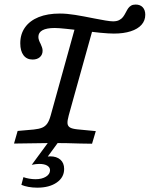

<svg xmlns="http://www.w3.org/2000/svg" viewBox="-20 -643 671 860"><path d="M70.8 -449.1Q70.8 -490.4 92.2 -520.4Q113.6 -550.4 153.3 -566.4Q192.9 -582.3 248 -582.3Q279.1 -582.3 316.3 -576.3Q353.4 -570.3 403.7 -560.1Q429.5 -555 452.2 -551.2Q474.8 -547.4 486.4 -547.4Q503.2 -547.4 514 -553.1Q524.8 -558.8 530.8 -566.7Q536.9 -574.5 544.1 -588.4Q549.9 -600 554.8 -606.7Q559.7 -613.4 567.5 -618Q575.3 -622.6 587.6 -622.6Q607.9 -622.6 619.3 -610.4Q630.7 -598.1 630.7 -577Q630.7 -550.9 613.9 -532Q597.2 -513.1 565.5 -502.9Q533.8 -492.6 490.1 -492.6Q467.4 -492.6 429.8 -496.2Q392.1 -499.9 347.4 -506.2Q311.1 -510.3 276.7 -513.9Q242.4 -517.6 225.1 -517.6Q188.9 -517.6 170.4 -507.6Q151.9 -497.6 151.9 -477.7Q151.9 -470.4 154.8 -462.3Q157.6 -454.2 161.7 -446.9Q165 -439.5 167.9 -431.7Q170.8 -423.9 170.8 -415.8Q170.8 -398 158.6 -387.1Q146.4 -376.3 126.1 -376.3Q99.8 -376.3 85.3 -395.5Q70.8 -414.8 70.8 -449.1ZM321.4 -538.1 399.4 -526.3 308.8 -201.6H228ZM42.8 0 59 -56.5 130.9 -62.8Q155 -65.3 169 -71.3Q182.9 -77.2 191.7 -89.7Q200.5 -102.2 207 -125.8L228 -201.6H308.8L287.8 -125.8Q281.3 -102.2 282.4 -90.1Q283.5 -78 293.5 -72Q303.5 -66 326.7 -63.6L409.1 -55.7L392.3 0.7Q366.5 0.7 340 -0.1Q279.4 -2.4 208.2 -2.4H212.7H212.3Q169.4 -2.4 42.8 0ZM75.8 185 84.9 150.4Q96.1 154.7 110.7 157.2Q125.3 159.7 139.3 159.7Q167.4 159.7 185.8 148.4Q204.1 137.1 204.1 119.4Q204.1 106.5 191.3 98.8Q178.6 91.2 155.6 91.2Q141.9 91.2 122.2 95.2L209.2 -23.2H253.5L194 58.1Q197.6 58.1 199.4 57.7Q201.2 57.3 204.8 57.3Q233.6 57.3 250.5 72.2Q267.3 87.1 267.3 113.7Q267.3 151.6 234.1 174.6Q200.9 197.6 147 197.6Q126 197.6 107.6 194.2Q89.2 190.8 75.8 185Z"/></svg>

Font: Playfair Micro SmCond SmLight
Style: Italic
Weight: 360
Width: 4
Italic angle: -15.6°
Designer: Claus Eggers Sørensen
Foundry: Claus Eggers Sørensen
Version: Version 2.203;Glyphs 3.3 (3326)